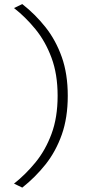

<svg xmlns="http://www.w3.org/2000/svg" viewBox="-20 -782 410 918"><path d="M86.5 115 47 96Q101.5 53 149.2 -5Q197 -63 226.2 -141.5Q255.5 -220 255.5 -324Q255.5 -427.5 226.2 -506Q197 -584.5 149.2 -642.8Q101.5 -701 47 -743.5L86.5 -762.5Q149 -713.5 198 -651.5Q247 -589.5 275.5 -509Q304 -428.5 304 -324Q304 -219 275.5 -138.5Q247 -58 198 3.8Q149 65.5 86.5 115Z"/></svg>

Font: Commissioner ExtraLight
Style: Regular
Weight: 200
Designer: Kostas Bartsokas
Foundry: Kostas Bartsokas
Version: Version 1.000; ttfautohint (v1.8.3)